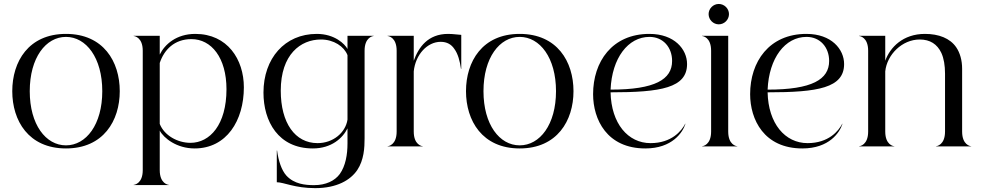

<svg xmlns="http://www.w3.org/2000/svg" viewBox="-20 -758 5077 994"><path d="M321.5 10.5C515.5 10.5 600 -133.5 600 -286C600 -439 515.5 -582.5 321.5 -582.5C127.5 -582.5 43.5 -439 43.5 -286C43.5 -133.5 127.5 10.5 321.5 10.5ZM134 -286C134 -459 217 -567 321.5 -567C426 -567 509.5 -459 509.5 -286C509.5 -113 426 -5.5 321.5 -5.5C217 -5.5 134 -113 134 -286Z M987.5 10.5C1153 10.5 1242.5 -133.5 1242.5 -306C1242.5 -450.5 1157.5 -582.5 991 -582.5C893.5 -582.5 833 -528.5 807 -475.5V-572.5H672V-571.5C676 -571.5 719 -565 719 -495.5V123C719 192.5 676 199 672 199V200H854V199C850 199 807 192.5 807 123V-82C828 -42.5 895 10.5 987.5 10.5ZM807 -116.5V-432C829.5 -500 882.5 -555.5 971 -555.5C1074.5 -555.5 1152.5 -459 1152.5 -296C1152.5 -113 1067 -18.5 966 -18.5C899.5 -18.5 830.5 -56.5 807 -116.5Z M1606 200.5C1560 200.5 1503.5 195 1463 151.5C1437.5 123.5 1421.5 74 1414.5 21.5H1413V185.5C1449 185.5 1506.5 216 1611.5 216C1724.5 216 1794.5 174 1829.5 122.5C1864.5 70 1867.5 6.5 1867.5 -42.5V-495.5C1867.5 -565 1910 -571.5 1914.5 -571.5V-572.5H1779V-504.5C1765 -530.5 1712.5 -582.5 1620 -582.5C1454 -582.5 1344 -455.5 1344 -278.5C1344 -130 1420.5 10.5 1599.5 10.5C1697 10.5 1755 -44 1779 -93.5V-15.5C1779 42.5 1769 101 1739 143C1713 178 1667.5 200.5 1606 200.5ZM1433.5 -288.5C1433.5 -476 1536 -553.5 1641.5 -553.5C1708 -553.5 1761.5 -517.5 1779 -472.5V-138.5C1768.5 -70.5 1704 -17 1624 -17C1507.5 -17 1433.5 -121.5 1433.5 -288.5Z M2033.5 -495.5V-77C2033.5 -7.5 1991 -1 1986.5 -1V0H2169V-1C2164.5 -1 2122 -7.5 2122 -77V-388.5C2131 -475.5 2192 -541.5 2261.5 -541.5C2294.5 -541.5 2317 -527.5 2332 -505C2351 -479.5 2361 -441.5 2366.5 -401.5H2368V-577.5C2356.5 -577.5 2328 -582.5 2300 -582.5C2195 -582.5 2147 -513 2122 -443.5V-572.5H1986.5V-571.5C1991 -571.5 2033.5 -565 2033.5 -495.5Z M2670.5 10.5C2864.5 10.5 2949 -133.5 2949 -286C2949 -439 2864.5 -582.5 2670.5 -582.5C2476.5 -582.5 2392.5 -439 2392.5 -286C2392.5 -133.5 2476.5 10.5 2670.5 10.5ZM2483 -286C2483 -459 2566 -567 2670.5 -567C2775 -567 2858.5 -459 2858.5 -286C2858.5 -113 2775 -5.5 2670.5 -5.5C2566 -5.5 2483 -113 2483 -286Z M3321 10.5C3460.5 10.5 3515 -73 3528.5 -117L3527.5 -117.5C3508.5 -80 3456.5 -17 3348 -17C3231 -17 3144.5 -118.5 3141 -280C3402 -280 3537 -303 3537 -426.5C3537 -503 3471.5 -582.5 3342 -582.5C3148.5 -582.5 3050.5 -438 3050.5 -270.5C3050.5 -139.5 3122 10.5 3321 10.5ZM3141 -294C3148 -457.5 3231.5 -567 3342.5 -567C3413 -567 3459.5 -513 3459.5 -442.5C3459.5 -347 3372 -294 3141 -294Z M3661.5 -495.5V-77C3661.5 -7.5 3619 -1 3614.5 -1V0H3797V-1C3792.5 -1 3750 -7.5 3750 -77V-572.5H3614.5V-571.5C3619 -571.5 3661.5 -565 3661.5 -495.5ZM3701 -632C3730 -632 3754 -656 3754 -685C3754 -713.5 3730 -737.5 3701 -737.5C3672.5 -737.5 3648.5 -713.5 3648.5 -685C3648.5 -656 3672.5 -632 3701 -632Z M4134 10.5C4273.5 10.5 4328 -73 4341.5 -117L4340.5 -117.5C4321.5 -80 4269.5 -17 4161 -17C4044 -17 3957.5 -118.5 3954 -280C4215 -280 4350 -303 4350 -426.5C4350 -503 4284.5 -582.5 4155 -582.5C3961.5 -582.5 3863.5 -438 3863.5 -270.5C3863.5 -139.5 3935 10.5 4134 10.5ZM3954 -294C3961 -457.5 4044.5 -567 4155.5 -567C4226 -567 4272.5 -513 4272.5 -442.5C4272.5 -347 4185 -294 3954 -294Z M4474.5 -495.5V-77C4474.5 -7.5 4432 -1 4427.5 -1V0H4610V-1C4605.5 -1 4563 -7.5 4563 -77V-388.5C4572 -475.5 4650.5 -553.5 4741.5 -553.5C4795 -553.5 4832 -529.5 4853.5 -484C4866.5 -455.5 4872.5 -419 4872.5 -376.5V-77C4872.5 -7.5 4830 -1 4825.5 -1V0H5008V-1C5003.5 -1 4961 -7.5 4961 -77V-402C4961 -446 4950 -484.5 4930.5 -513C4898.5 -560 4840 -582.5 4768.5 -582.5C4655 -582.5 4588 -513 4563 -443.5V-572.5H4427.5V-571.5C4432 -571.5 4474.5 -565 4474.5 -495.5Z"/></svg>

Font: Beautique Display
Style: Regular
Weight: 400
Designer: Nhat-Quang Ngo
Version: Version 1.100;Glyphs 3.2.3 (3260)